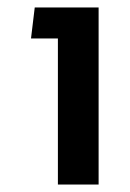

<svg xmlns="http://www.w3.org/2000/svg" viewBox="-20 -494 348 514"><path d="M135 -391H63L73 -474H244V0H135Z"/></svg>

Font: Kanit
Style: Regular
Weight: 400
Designer: Katatrad Team
Foundry: Cadson Demak
Version: Version 1.001